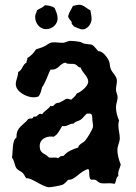

<svg xmlns="http://www.w3.org/2000/svg" viewBox="-20 -758 569 803"><path d="M485 -70C477 -90 471 -110 471 -131C471 -150 481 -162 481 -180C481 -198 475 -216 475 -235C475 -241 476 -248 478 -254C470 -272 465 -291 465 -310C465 -324 472 -337 472 -351C472 -362 465 -372 465 -383C465 -395 469 -407 469 -420C469 -440 450 -452 443 -470C439 -480 440 -492 436 -502C431 -516 410 -544 393 -544H391C360 -581 370 -568 330 -576C324 -578 320 -582 314 -583C301 -585 288 -587 275 -587C262 -587 254 -579 241 -579C226 -579 210 -583 194 -580C183 -577 175 -568 165 -564C154 -558 141 -556 130 -551C121 -536 109 -524 94 -515C96 -507 91 -506 91 -500C91 -498 91 -498 91 -496C74 -489 74 -464 56 -457C56 -439 46 -423 46 -406C46 -374 92 -351 120 -351C127 -351 134 -352 140 -354C150 -364 152 -379 156 -393C172 -415 179 -443 191 -467C226 -464 227 -491 253 -496C265 -487 281 -494 294 -489C302 -487 307 -476 315 -476H317C323 -455 349 -438 349 -417C349 -397 318 -373 301 -367C296 -356 286 -349 278 -341C272 -342 267 -345 261 -345L256 -344C251 -341 229 -328 225 -328C207 -328 209 -314 197 -314C195 -314 193 -314 191 -315C182 -301 165 -294 156 -280C154 -281 151 -282 149 -282C140 -282 135 -270 128 -270C126 -270 123 -271 120 -270L117 -264C111 -261 104 -264 98 -260C78 -234 49 -227 49 -187V-183C29 -170 35 -121 30 -99C41 -86 40 -67 49 -54C56 -45 67 -42 75 -35C82 -28 84 -18 91 -12C110 -17 158 25 186 25C196 25 234 18 243 14C252 9 258 1 265 -6C294 -4 315 -43 349 -51C353 -47 353 -42 353 -38C353 13 369 -17 385 -2C396 8 401 9 416 9C430 9 445 7 459 11C467 2 464 -16 475 -22C472 -44 481 -51 485 -70ZM369 -229C369 -219 344 -178 336 -170C328 -160 310 -156 307 -141C285 -134 261 -125 246 -106C234 -107 231 -103 223 -96C219 -99 213 -99 208 -99C200 -99 192 -98 185 -99C169 -118 146 -113 146 -148C146 -175 172 -188 196 -187L204 -186C222 -195 230 -215 240 -231C262 -227 268 -241 286 -241H288C295 -251 308 -251 317 -257C327 -264 334 -275 343 -283H349C363 -284 366 -278 366 -264C366 -252 369 -241 369 -229ZM363 -678C363 -691 360 -703 358 -715C342 -722 330 -738 311 -738C303 -738 294 -735 285 -733C278 -718 268 -706 265 -689C267 -680 275 -673 280 -666C278 -654 285 -656 288 -648C299 -644 314 -635 325 -635C346 -635 363 -659 363 -678ZM221 -681C221 -697 214 -712 208 -725C199 -732 180 -736 169 -736C167 -736 163 -732 162 -731C154 -724 142 -721 135 -715C132 -704 127 -699 127 -687C127 -661 146 -636 173 -636C198 -636 221 -656 221 -681Z"/></svg>

Font: Margarine
Style: Regular
Weight: 400
Designer: Astigmatic (AOETI)
Foundry: Astigmatic (AOETI)
Version: Version 1.000